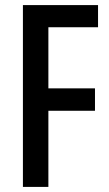

<svg xmlns="http://www.w3.org/2000/svg" viewBox="-20 -734 430 754"><path d="M170 0H70V-714H365V-627H170V-387H353V-299H170Z"/></svg>

Font: Noto Sans Thai Looped ExtraCondensed Medium
Style: Regular
Weight: 500
Width: 2
Designer: Sasikarn Vongin, Ben Mitchell
Foundry: The Fontpad Ltd
Version: Version 1.001; ttfautohint (v1.8.4.7-5d5b)